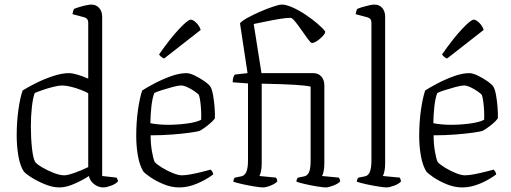

<svg xmlns="http://www.w3.org/2000/svg" viewBox="-20 -820 2234 840"><path d="M240 0Q211 0 178.5 -13Q146 -26 119.5 -42.5Q93 -59 84 -70Q68 -94 60.5 -137Q53 -180 53 -228Q53 -286 60.5 -339.5Q68 -393 79 -424Q99 -437 134.5 -455Q170 -473 210 -486.5Q250 -500 282 -500Q296 -500 318.5 -493.5Q341 -487 366 -476V-721Q366 -739 350 -744L297 -758Q298 -765 300 -771.5Q302 -778 304 -781Q313 -785 328 -789.5Q343 -794 357.5 -797Q372 -800 379 -800Q401 -800 414 -785Q427 -770 427 -747V-50L490 -43Q491 -41 493.5 -36.5Q496 -32 496 -26Q486 -15 465.5 -7.5Q445 0 432 0Q410 0 391.5 -14.5Q373 -29 369 -50Q344 -33 307 -16.5Q270 0 240 0ZM261 -53Q276 -53 308 -64.5Q340 -76 366 -89V-412Q354 -419 333.5 -427Q313 -435 290.5 -440.5Q268 -446 251 -446Q237 -446 213 -440Q189 -434 166 -426Q143 -418 132 -413Q124 -393 119.5 -352Q115 -311 115 -268Q115 -216 120 -171Q125 -126 134 -111Q142 -101 165 -87.5Q188 -74 215 -63.5Q242 -53 261 -53Z M765 0Q730 0 696 -14Q662 -28 637.5 -45Q613 -62 607 -70Q591 -96 583.5 -137.5Q576 -179 576 -225Q576 -285 583.5 -338Q591 -391 602 -424Q620 -436 654 -454Q688 -472 726 -486Q764 -500 795 -500Q810 -500 832 -489.5Q854 -479 874 -465Q894 -451 901 -440Q908 -428 912.5 -402Q917 -376 919 -348Q921 -320 920 -302Q912 -291 898.5 -279.5Q885 -268 872 -259Q859 -250 852 -247Q842 -244 810.5 -239.5Q779 -235 733.5 -231.5Q688 -228 639 -228Q639 -192 644.5 -159Q650 -126 657 -111Q667 -100 689 -86.5Q711 -73 735.5 -63Q760 -53 776 -53Q793 -53 818.5 -58Q844 -63 867.5 -69Q891 -75 902 -78Q905 -75 908.5 -69.5Q912 -64 913 -57Q881 -33 841.5 -16.5Q802 0 765 0ZM715 -274Q756 -274 797.5 -279.5Q839 -285 860 -296Q861 -312 860 -333.5Q859 -355 856.5 -374.5Q854 -394 850 -405Q846 -410 832 -420Q818 -430 801 -438Q784 -446 772 -446Q760 -446 735.5 -439.5Q711 -433 687.5 -425.5Q664 -418 655 -413Q646 -390 642 -350.5Q638 -311 638 -281Q652 -278 673 -276Q694 -274 715 -274ZM698 -564Q690 -567 684 -572.5Q678 -578 676 -582Q724 -651 763 -692.5Q802 -734 814 -734Q825 -734 839 -720Q853 -706 858 -689Z M1130 0Q1121 0 1095 -4Q1069 -8 1042 -14Q1015 -20 1001 -25Q1001 -31 1003 -36Q1005 -41 1008 -43L1033 -48Q1049 -50 1057 -66.5Q1065 -83 1065 -118V-455L998 -460Q998 -475 1001.5 -483.5Q1005 -492 1008 -494L1063 -500L1030 -718Q1036 -727 1061 -741Q1086 -755 1117 -768.5Q1148 -782 1175 -791Q1202 -800 1213 -800Q1232 -800 1260 -787.5Q1288 -775 1316.5 -756Q1345 -737 1368.5 -717Q1392 -697 1403 -682Q1403 -674 1392 -662Q1381 -650 1367.5 -641Q1354 -632 1344 -632Q1340 -632 1327.5 -648.5Q1315 -665 1300 -687Q1285 -709 1271.5 -725.5Q1258 -742 1251 -742Q1234 -742 1205.5 -737.5Q1177 -733 1146 -726.5Q1115 -720 1090 -715L1124 -500H1351Q1373 -500 1386 -485Q1399 -470 1399 -447V-105Q1399 -83 1395.5 -69Q1392 -55 1389 -50L1462 -43Q1464 -41 1466 -36.5Q1468 -32 1468 -26Q1459 -16 1438 -8Q1417 0 1405 0Q1395 0 1369.5 -4Q1344 -8 1317.5 -14Q1291 -20 1277 -25Q1277 -31 1279 -36Q1281 -41 1284 -43L1309 -48Q1323 -50 1331 -64.5Q1339 -79 1339 -118V-441Q1318 -446 1270 -449Q1222 -452 1125 -454V-105Q1125 -83 1121.5 -69Q1118 -55 1115 -50L1187 -43Q1189 -41 1191 -36.5Q1193 -32 1193 -26Q1184 -16 1163.5 -8Q1143 0 1130 0Z M1671 0Q1661 0 1635.5 -4Q1610 -8 1582.5 -14Q1555 -20 1541 -25Q1541 -31 1543.5 -36Q1546 -41 1549 -43L1574 -48Q1590 -50 1597.5 -66.5Q1605 -83 1605 -118V-721Q1605 -739 1588 -744L1536 -758Q1537 -765 1539 -771.5Q1541 -778 1543 -781Q1552 -785 1567 -789.5Q1582 -794 1596 -797Q1610 -800 1617 -800Q1640 -800 1652.5 -785Q1665 -770 1665 -747V-105Q1665 -83 1661.5 -69Q1658 -55 1655 -50L1729 -43Q1730 -41 1732 -36.5Q1734 -32 1734 -26Q1726 -16 1705 -8Q1684 0 1671 0Z M2003 0Q1968 0 1934 -14Q1900 -28 1875.5 -45Q1851 -62 1845 -70Q1829 -96 1821.5 -137.5Q1814 -179 1814 -225Q1814 -285 1821.5 -338Q1829 -391 1840 -424Q1858 -436 1892 -454Q1926 -472 1964 -486Q2002 -500 2033 -500Q2048 -500 2070 -489.5Q2092 -479 2112 -465Q2132 -451 2139 -440Q2146 -428 2150.5 -402Q2155 -376 2157 -348Q2159 -320 2158 -302Q2150 -291 2136.5 -279.5Q2123 -268 2110 -259Q2097 -250 2090 -247Q2080 -244 2048.5 -239.5Q2017 -235 1971.5 -231.5Q1926 -228 1877 -228Q1877 -192 1882.5 -159Q1888 -126 1895 -111Q1905 -100 1927 -86.5Q1949 -73 1973.5 -63Q1998 -53 2014 -53Q2031 -53 2056.5 -58Q2082 -63 2105.5 -69Q2129 -75 2140 -78Q2143 -75 2146.5 -69.5Q2150 -64 2151 -57Q2119 -33 2079.5 -16.5Q2040 0 2003 0ZM1953 -274Q1994 -274 2035.5 -279.5Q2077 -285 2098 -296Q2099 -312 2098 -333.5Q2097 -355 2094.5 -374.5Q2092 -394 2088 -405Q2084 -410 2070 -420Q2056 -430 2039 -438Q2022 -446 2010 -446Q1998 -446 1973.5 -439.5Q1949 -433 1925.5 -425.5Q1902 -418 1893 -413Q1884 -390 1880 -350.5Q1876 -311 1876 -281Q1890 -278 1911 -276Q1932 -274 1953 -274ZM1936 -564Q1928 -567 1922 -572.5Q1916 -578 1914 -582Q1962 -651 2001 -692.5Q2040 -734 2052 -734Q2063 -734 2077 -720Q2091 -706 2096 -689Z"/></svg>

Font: Texturina 72pt ExtraLight
Style: Regular
Weight: 200
Designer: Guillermo Torres Carreño
Foundry: Omnibus-Type
Version: Version 1.002; ttfautohint (v1.8.3)